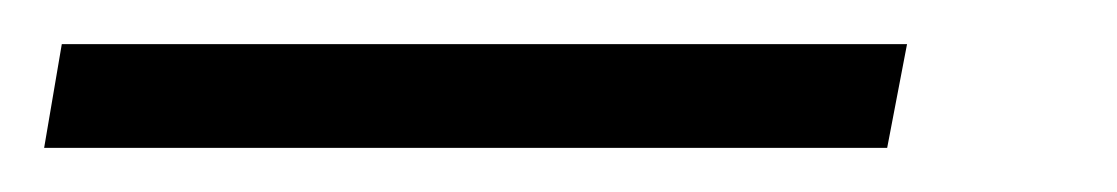

<svg xmlns="http://www.w3.org/2000/svg" viewBox="-40 -20 506 87"><path d="M-20 47 -12 0H371L362 47Z"/></svg>

Font: Livvic Light
Style: Italic
Weight: 300
Italic angle: -10°
Designer: Jacques Le Bailly, Baron von Fonthausen
Version: Version 1.001; ttfautohint (v1.8.2)